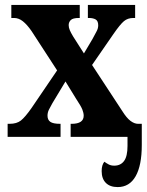

<svg xmlns="http://www.w3.org/2000/svg" viewBox="-20 -556 598 780"><path d="M11 0V-53H19Q48 -53 65 -66.5Q82 -80 108 -117L212 -270L108 -430Q90 -456 73 -469.5Q56 -483 37 -483H26V-536H304V-483H301Q276 -483 267.5 -474.5Q259 -466 259 -454Q259 -444 263.5 -433.5Q268 -423 277 -408L321 -339L356 -398Q364 -414 371.5 -427Q379 -440 379 -453Q379 -471 368.5 -477Q358 -483 341 -483H337V-536H529V-483H522Q499 -483 483.5 -470Q468 -457 441 -418L354 -292L476 -106Q494 -77 510 -65Q526 -53 541 -53H556V33Q556 116 531 160Q506 204 458 204Q427 204 410 187Q393 170 393 139Q393 114 404 101Q412 107 421.5 112Q431 117 444 117Q470 117 484 98Q498 79 498 37V0H267V-53H271Q320 -53 320 -86Q320 -97 314.5 -111Q309 -125 289 -155L246 -225L193 -137Q185 -123 179 -111Q173 -99 173 -86Q173 -69 184.5 -61Q196 -53 224 -53H226V0Z"/></svg>

Font: Noto Serif ExtraCondensed ExtraBold
Style: Regular
Weight: 800
Width: 2
Designer: Monotype Design Team
Foundry: Monotype Imaging Inc.
Version: Version 2.013; ttfautohint (v1.8.4.7-5d5b)